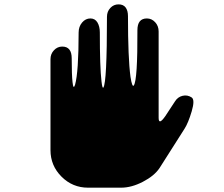

<svg xmlns="http://www.w3.org/2000/svg" viewBox="-20 -868 1040 893"><path d="M531.2 -847.7Q508.8 -847.7 493.2 -831.1Q477.5 -814.5 477.5 -790Q477.5 -485.4 460.9 -460.9Q456.1 -454.1 452.1 -489.3Q444.3 -555.7 444.3 -716.8Q444.3 -745.1 433.1 -763.7Q421.9 -782.2 400.4 -782.2Q377.9 -782.2 361.8 -763.2Q345.7 -744.1 345.7 -716.8Q345.7 -533.2 329.1 -473.6Q321.3 -449.2 317.4 -485.4Q313.5 -518.6 313.5 -596.7Q313.5 -651.4 269.5 -651.4Q247.1 -651.4 231 -634.3Q214.8 -617.2 214.8 -592.8V-381.8V-247.1V-169.9Q214.8 -97.7 266.1 -46.4Q317.4 4.9 389.6 4.9H543Q591.8 4.9 644.5 -22.5Q697.3 -49.8 721.7 -85.9L837.9 -268.6Q855.5 -295.9 871.6 -350.1Q887.7 -404.3 871.1 -415Q851.6 -427.7 829.1 -422.4Q806.6 -417 793.9 -396.5L749 -328.1Q717.8 -283.2 717.8 -320.3V-399.4Q717.8 -400.4 717.8 -402.3Q717.8 -404.3 717.8 -405.3V-721.7Q717.8 -747.1 701.7 -764.6Q685.5 -782.2 663.1 -782.2Q619.1 -782.2 619.1 -727.5Q620.1 -497.1 602.5 -470.7Q594.7 -460 586.9 -510.7Q575.2 -597.7 575.2 -793Q575.2 -818.4 564.5 -833Q553.7 -847.7 531.2 -847.7Z"/></svg>

Font: Heydings Controls
Style: Regular
Weight: 400
Monospace: yes
Designer: Heydon Pickering
Version: Version 1.0